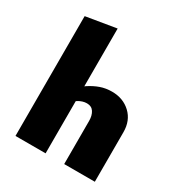

<svg xmlns="http://www.w3.org/2000/svg" viewBox="-171 -845 907 966"><g transform="rotate(30 283.0 -362.5)"><path d="M341 0V-251Q341 -282 328 -302Q315 -322 288 -322Q275 -322 262.5 -318Q250 -314 238.5 -307Q227 -300 219 -289L181 -349Q211 -375 240.5 -394.5Q270 -414 301 -425Q332 -436 368 -436Q433 -436 476 -395.5Q519 -355 519 -288V0ZM58 0V-696L233 -725V0Z"/></g></svg>

Font: Ysabeau Office Black
Style: Regular
Weight: 900
Designer: Christian Thalmann (Catharsis Fonts)
Version: Version 2.001;gftools[0.9.30]; featfreeze: tnum,lnum,ss02